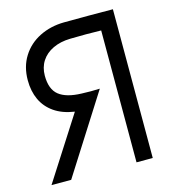

<svg xmlns="http://www.w3.org/2000/svg" viewBox="-109 -824 821 914"><g transform="rotate(-15 301.5 -367.0)"><path d="M531 0V-733Q410 -734 289 -733Q223 -732 169 -705Q115 -678 83.5 -628Q52 -578 52 -511Q52 -457 71.5 -415Q91 -373 130.5 -345.5Q170 -318 230 -309L32 0H129L373 -384Q328 -382 284 -384Q209 -386 172.5 -415Q136 -444 136 -511Q136 -552 156 -583Q176 -614 213 -631.5Q250 -649 298 -650Q375 -652 451 -650V0Z"/></g></svg>

Font: Kreadon
Style: Regular
Weight: 400
Designer: kohakuno
Foundry: StudioGnu
Version: Version 1.000;Glyphs 3.1.2 (3151)